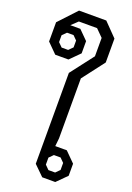

<svg xmlns="http://www.w3.org/2000/svg" viewBox="-212 -1016 745 1080"><g transform="rotate(20 161.0 -476.0)"><path d="M130 -59V-603L236 -741V-851L193 -894H84L46 -858H106L160 -804V-731L102 -673H23L-35 -731V-846L64 -952H227L305 -872V-729L204 -597V-238L199 -190H268L327 -131V-59L268 0H190ZM82 -723 106 -747V-788L82 -812H43L19 -788V-747L43 -723ZM249 -50 273 -74V-116L249 -140H209L185 -116V-74L209 -50Z"/></g></svg>

Font: Chakra Petch
Style: Regular
Weight: 400
Designer: Katatrad Aksorn Co.,Ltd.
Foundry: Cadson Demak Co.,Ltd.
Version: Version 1.000; ttfautohint (v1.6)